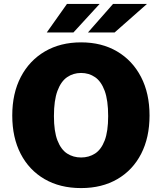

<svg xmlns="http://www.w3.org/2000/svg" viewBox="-20 -949 825 979"><path d="M393.5 10Q286 10 207.2 -35.8Q128.5 -81.5 85.5 -164.5Q42.5 -247.5 42.5 -360Q42.5 -473 86.2 -556.8Q130 -640.5 209 -686.8Q288 -733 393.5 -733Q498.5 -733 577 -686.8Q655.5 -640.5 699 -556.8Q742.5 -473 742.5 -360Q742.5 -248 699.8 -164.8Q657 -81.5 578.5 -35.8Q500 10 393.5 10ZM393.5 -146Q433.5 -146 464.8 -166.2Q496 -186.5 513.8 -232.8Q531.5 -279 531.5 -357Q531.5 -437.5 513.8 -485.8Q496 -534 464.8 -555.5Q433.5 -577 393.5 -577Q353.5 -577 322.2 -555.5Q291 -534 273 -485.8Q255 -437.5 255 -357Q255 -279 273 -232.8Q291 -186.5 322.2 -166.2Q353.5 -146 393.5 -146ZM428.5 -783.5 556.5 -929H729.5L564.5 -783.5ZM218.5 -783.5 321.5 -929H488L354.5 -783.5Z"/></svg>

Font: Public Sans Thin Black
Style: Regular
Weight: 900
Version: Version 2.001